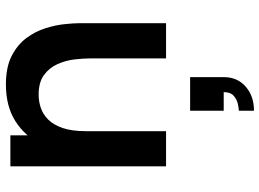

<svg xmlns="http://www.w3.org/2000/svg" viewBox="-137 -459 900 666"><g transform="rotate(-90 313.0 -126.0)"><path d="M262 305V252.5Q269.5 252.5 285 249.2Q300.5 246 313.5 234.8Q326.5 223.5 326.5 200H262V83.5H378.5V200Q378.5 247.5 345.5 276.2Q312.5 305 262 305ZM443.5 0V-260Q443.5 -285.5 440 -316.5Q436.5 -347.5 423.8 -376.2Q411 -405 385.8 -423.5Q360.5 -442 317.5 -442Q294.5 -442 272 -434.5Q249.5 -427 231.2 -408.8Q213 -390.5 202 -358.8Q191 -327 191 -277.5L119.5 -308Q119.5 -377 146.2 -433Q173 -489 225 -522.2Q277 -555.5 353 -555.5Q413 -555.5 452 -535.5Q491 -515.5 514 -484.5Q537 -453.5 548 -418.5Q559 -383.5 562.2 -352.2Q565.5 -321 565.5 -301.5V0ZM69 0V-540H176.5V-372.5H191V0Z"/></g></svg>

Font: Manrope ExtraLight
Style: Bold
Weight: 700
Version: Version 4.504